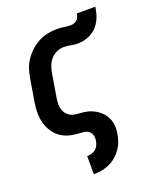

<svg xmlns="http://www.w3.org/2000/svg" viewBox="-144 -655 789 957"><g transform="rotate(-20 250.0 -176.0)"><path d="M186 215V119H187Q198 119 210 115.5Q222 112 231.5 104Q241 96 246 85Q251 74 253 62Q256 46 251.5 31.5Q247 17 235 9Q223 1 206.5 0Q190 -1 174.5 -2.5Q159 -4 144 -7Q129 -10 115 -16Q101 -22 89 -30.5Q77 -39 67.5 -50Q58 -61 50.5 -73.5Q43 -86 38 -100Q33 -114 30 -129Q27 -144 26.5 -159.5Q26 -175 27.5 -191Q29 -207 31 -222L51 -342Q55 -367 63 -391Q71 -415 86 -437Q101 -459 121 -477Q141 -495 164 -506.5Q187 -518 212 -523Q237 -528 261 -528Q280 -528 297 -525Q314 -522 332 -522Q341 -522 350 -525Q359 -528 366 -534.5Q373 -541 376 -550Q379 -559 381 -567H479Q476 -550 471.5 -532Q467 -514 458 -497Q449 -480 436 -466Q423 -452 406 -442.5Q389 -433 370.5 -428.5Q352 -424 335 -424Q316 -424 298.5 -428Q281 -432 262 -432Q243 -432 224 -423.5Q205 -415 191.5 -399.5Q178 -384 171.5 -365Q165 -346 162 -327L142 -207Q139 -189 139 -171.5Q139 -154 145.5 -138.5Q152 -123 165 -112Q178 -101 195 -98Q212 -95 230 -94Q248 -93 264.5 -89Q281 -85 296 -77.5Q311 -70 324 -59.5Q337 -49 346.5 -35.5Q356 -22 361.5 -6.5Q367 9 368 26.5Q369 44 366 62Q363 83 356 103.5Q349 124 336.5 142Q324 160 306.5 175Q289 190 269 199Q249 208 228 211.5Q207 215 187 215Z"/></g></svg>

Font: Iosevka Term Curly
Style: Bold Italic
Weight: 700
Italic angle: -9°
Designer: Belleve Invis
Foundry: Belleve Invis
Version: Version 32.3.0